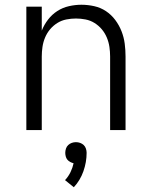

<svg xmlns="http://www.w3.org/2000/svg" viewBox="-20 -548 640 809"><path d="M91 0V-520H156V-419Q166 -444 182.5 -465.5Q199 -487 221.5 -501.5Q244 -516 270.5 -522Q297 -528 323 -528Q350 -528 377 -522Q404 -516 426.5 -501Q449 -486 465.5 -464Q482 -442 492 -416.5Q502 -391 505.5 -364Q509 -337 509 -310V0H444V-310Q444 -330 441 -350.5Q438 -371 430 -390Q422 -409 409 -424.5Q396 -440 378.5 -451Q361 -462 340.5 -466Q320 -470 300 -470Q280 -470 259.5 -466Q239 -462 221.5 -451Q204 -440 191 -424.5Q178 -409 170 -390Q162 -371 159 -350.5Q156 -330 156 -310V0ZM291 241 254 211Q268 196 277 177.5Q286 159 290 140Q283 138 276 134.5Q269 131 264 125Q259 119 257 111Q255 103 255 96Q255 87 258 78Q261 69 267.5 63Q274 57 282.5 54Q291 51 300 51Q309 51 317.5 54Q326 57 332.5 63Q339 69 342 78Q345 87 345 96Q345 135 331.5 173.5Q318 212 291 241Z"/></svg>

Font: Iosevka Aile Light
Style: Regular
Weight: 300
Designer: Belleve Invis
Foundry: Belleve Invis
Version: Version 27.3.5; ttfautohint (v1.8.4)